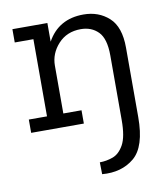

<svg xmlns="http://www.w3.org/2000/svg" viewBox="-78 -520 710 811"><g transform="rotate(-10 277.0 -114.5)"><path d="M30 -57H108V-388H28V-445H178V-365Q227 -454 334 -454Q399 -454 443 -414Q487 -374 487 -285V13Q487 140 432.5 185.5Q378 231 295 224L294 173Q322 173 350 163Q378 153 397 119Q416 85 416 13V-264Q416 -336 387 -365.5Q358 -395 312 -395Q252 -395 215 -354.5Q178 -314 178 -262V-57H256V0H30Z"/></g></svg>

Font: Zilla Slab
Style: Regular
Weight: 400
Designer: Typotheque.com
Foundry: Typotheque type foundry
Version: Version 1.1; 2017; ttfautohint (v1.6)